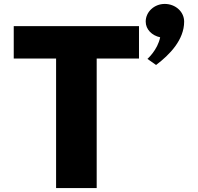

<svg xmlns="http://www.w3.org/2000/svg" viewBox="-20 -958 1008 978"><path d="M819 -938C874 -938 918 -898 918 -848C918 -755 844.2 -679 775 -627L731 -658C731 -658 782.7 -703 795.8 -768C754 -777 722.2 -808 722.2 -848C722.2 -898 766.2 -938 819 -938ZM50 -660H265.7V0H472.5V-660H688V-825H50Z"/></svg>

Font: Hussar
Style: BdWide
Weight: 700
Foundry: Cannot Into Space Fonts
Version: Version 2.00